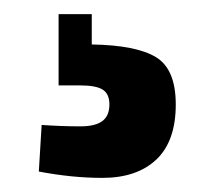

<svg xmlns="http://www.w3.org/2000/svg" viewBox="-20 -21 304 272"><path d="M35 222 39 156Q67 158 94 158Q115 158 125 150.5Q135 143 135 127Q135 112 125.5 106Q116 100 94 100H63V-1H110V42Q173 43 201 60Q229 77 229 127Q229 179 201.5 205Q174 231 125 231Q82 231 35 222Z"/></svg>

Font: Cairo SemiBold
Style: Regular
Weight: 600
Designer: Mohamed Gaber, Accademia di Belle Arti di Urbino and others
Foundry: Kief Type Foundry, Accademia di Belle Arti di Urbino and others
Version: Version 3.011